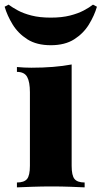

<svg xmlns="http://www.w3.org/2000/svg" viewBox="-52 -808 438 828"><path d="M257 -530V-93Q257 -51 269.5 -36Q282 -21 313 -21V0Q293 -1 253 -2.5Q213 -4 171 -4Q129 -4 86 -2.5Q43 -1 21 0V-21Q52 -21 64.5 -36Q77 -51 77 -93V-410Q77 -455 65 -476.5Q53 -498 21 -498V-519Q53 -516 83 -516Q133 -516 176.5 -519.5Q220 -523 257 -530ZM349 -788 366 -779Q355 -741 331.5 -702.5Q308 -664 268 -638.5Q228 -613 167 -613Q106 -613 66 -638.5Q26 -664 2.5 -702.5Q-21 -741 -32 -779L-15 -788Q1 -776 25 -763Q49 -750 84 -741Q119 -732 167 -732Q215 -732 250 -741Q285 -750 309.5 -763Q334 -776 349 -788Z"/></svg>

Font: Playfair Display Black
Style: Regular
Weight: 900
Designer: Claus Eggers Sørensen
Foundry: Claus Eggers Sørensen
Version: Version 1.203